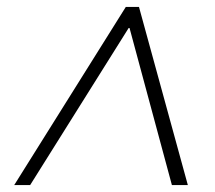

<svg xmlns="http://www.w3.org/2000/svg" viewBox="-20 -706 619 554"><path d="M67 -172 353 -628 476 -172H522L381 -686H343L21 -172Z"/></svg>

Font: Momo Neue ExtLt
Style: Italic
Weight: 200
Italic angle: -10°
Designer: Ninad Kale (Devanagari), Jonny Pinhorn (Latin)
Foundry: Indian Type Foundry
Version: 4.004